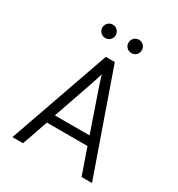

<svg xmlns="http://www.w3.org/2000/svg" viewBox="-205 -1024 1075 1157"><g transform="rotate(30 332.0 -445.0)"><path d="M55.5 0 301 -700H363.5L609 0H536.5L474 -179.5H191.5L129.5 0ZM211.5 -241H453L359 -513.5Q354.5 -527 345.5 -554.2Q336.5 -581.5 332.5 -597.5Q328.5 -581.5 319.5 -554.2Q310.5 -527 306 -513.5ZM422.5 -796.5Q403.5 -796.5 390 -809.8Q376.5 -823 376.5 -842.5Q376.5 -862.5 390 -876Q403.5 -889.5 422.5 -889.5Q442.5 -889.5 455.8 -876Q469 -862.5 469 -842.5Q469 -823 455.8 -809.8Q442.5 -796.5 422.5 -796.5ZM241 -796.5Q222 -796.5 208.2 -809.8Q194.5 -823 194.5 -842.5Q194.5 -862.5 208.2 -876Q222 -889.5 241 -889.5Q260.5 -889.5 274 -876Q287.5 -862.5 287.5 -842.5Q287.5 -823 274 -809.8Q260.5 -796.5 241 -796.5Z"/></g></svg>

Font: Overpass Light
Style: Regular
Weight: 300
Designer: Delve Withrington, Dave Bailey, Thomas Jockin
Foundry: Delve Fonts LLC
Version: Version 4.000; ttfautohint (v1.8.3)